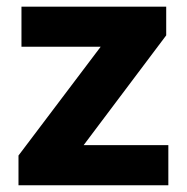

<svg xmlns="http://www.w3.org/2000/svg" viewBox="-20 -548 552 568"><path d="M227.5 -118.7 471.7 -443.4V-528.3H43.5V-409.7H277.8L34.7 -87.9V0H478V-118.7Z"/></svg>

Font: Vazirmatn ExtraBold
Style: Regular
Weight: 800
Designer: Saber Rastikerdar
Foundry: Saber Rastikerdar
Version: Version 33.003